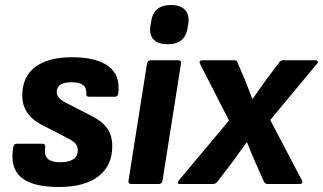

<svg xmlns="http://www.w3.org/2000/svg" viewBox="-20 -736 1292 768"><path d="M215 12Q110 12 64.5 -26.5Q19 -65 33 -148Q35 -161 47 -161H150Q162 -161 161 -148Q156 -115 171 -101Q186 -87 220 -87Q291 -87 291 -135Q291 -151 282 -161.5Q273 -172 251 -183L150 -235Q69 -276 69 -354Q69 -428 120 -467.5Q171 -507 269 -507Q366 -507 414 -471Q462 -435 453 -362Q451 -349 440 -349H335Q324 -349 325 -362Q329 -407 266 -407Q207 -407 207 -368Q207 -353 218.5 -342Q230 -331 255 -319L345 -273Q389 -251 409 -222.5Q429 -194 429 -151Q429 -73 373.5 -30.5Q318 12 215 12Z M505 0Q492 0 494 -13L568 -482Q571 -495 582 -495H692Q706 -495 704 -482L630 -13Q627 0 616 0ZM651 -559Q614 -559 595.5 -577Q577 -595 581 -629L584 -646Q592 -716 664 -716Q701 -716 719 -697.5Q737 -679 734 -646L731 -629Q723 -559 651 -559Z M700 0Q692 0 691 -4Q690 -8 695 -14L896 -254L780 -481Q777 -486 779.5 -490.5Q782 -495 787 -495H917Q928 -495 931 -484L960 -416Q967 -398 974.5 -379Q982 -360 989 -341H991Q1004 -360 1017.5 -379Q1031 -398 1044 -416L1095 -484Q1102 -495 1112 -495H1242Q1249 -495 1251 -490.5Q1253 -486 1248 -481L1061 -256L1188 -14Q1191 -8 1188 -4Q1185 0 1178 0H1050Q1040 0 1035 -11L1003 -83Q994 -104 985.5 -124Q977 -144 968 -167H967Q952 -146 936.5 -125Q921 -104 907 -84L851 -11Q843 0 832 0Z"/></svg>

Font: Sofia Sans ExtraBold
Style: Italic
Weight: 800
Italic angle: -9°
Designer: Botio Nikoltchev, Ani Petrova
Foundry: lettersoup
Version: Version 4.100; ttfautohint (v1.8.4.7-5d5b)